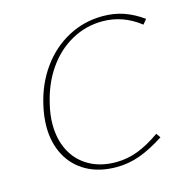

<svg xmlns="http://www.w3.org/2000/svg" viewBox="-100 -758 834 858"><g transform="rotate(-15 317.0 -329.0)"><path d="M79 -250Q79 -297 91 -348Q112 -441 163.5 -512.5Q215 -584 289 -623.5Q363 -663 449 -663Q502 -663 546.5 -647.5Q591 -632 634 -601L616 -579Q537 -641 442 -641Q365 -641 298.5 -604Q232 -567 186 -500.5Q140 -434 120 -346Q108 -298 108 -253Q108 -183 135.5 -130Q163 -77 215.5 -47Q268 -17 339 -17Q392 -17 440.5 -35.5Q489 -54 545 -93L559 -73Q497 -33 444.5 -14Q392 5 336 5Q257 5 199 -27Q141 -59 110 -117Q79 -175 79 -250Z"/></g></svg>

Font: Ysabeau Infant Extralight
Style: Italic
Weight: 200
Italic angle: -12°
Designer: Christian Thalmann (Catharsis Fonts)
Version: Version 0.003